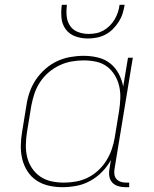

<svg xmlns="http://www.w3.org/2000/svg" viewBox="-20 -770 640 798"><path d="M239 8Q210 8 182 1.5Q154 -5 131.5 -20Q109 -35 94 -58.5Q79 -82 72.5 -109Q66 -136 66.5 -165Q67 -194 72 -223L90 -333Q94 -361 103.5 -388Q113 -415 129.5 -439.5Q146 -464 169 -484Q192 -504 218 -516Q244 -528 272 -533Q300 -538 328 -538Q358 -538 387 -531Q416 -524 438 -506.5Q460 -489 473.5 -463.5Q487 -438 492 -410L512 -530H532L456 -68Q454 -56 455.5 -45Q457 -34 464 -26Q471 -18 481.5 -14.5Q492 -11 503 -11H517V8H500Q485 8 470.5 3.5Q456 -1 446.5 -11.5Q437 -22 434.5 -37Q432 -52 435 -68L441 -105Q426 -78 404 -55.5Q382 -33 354.5 -18Q327 -3 297.5 2.5Q268 8 239 8ZM245 -11Q270 -11 295.5 -15.5Q321 -20 344.5 -31.5Q368 -43 388 -61.5Q408 -80 422 -102.5Q436 -125 444.5 -149.5Q453 -174 457 -199L475 -309Q479 -335 480 -361Q481 -387 475.5 -411.5Q470 -436 457 -457.5Q444 -479 424.5 -493.5Q405 -508 380 -513.5Q355 -519 328 -519Q303 -519 277.5 -514.5Q252 -510 227.5 -498.5Q203 -487 182 -469Q161 -451 146 -428Q131 -405 123 -380.5Q115 -356 110 -330L92 -220Q88 -194 87.5 -167.5Q87 -141 93 -116.5Q99 -92 113 -71Q127 -50 147.5 -36Q168 -22 193.5 -16.5Q219 -11 245 -11ZM345 -610Q318 -610 293 -619Q268 -628 253 -648.5Q238 -669 235.5 -696Q233 -723 237 -750H258Q255 -727 257 -704Q259 -681 271 -663Q283 -645 304 -637Q325 -629 348 -629Q364 -629 379.5 -632Q395 -635 409.5 -643Q424 -651 436 -663Q448 -675 456.5 -689.5Q465 -704 470 -719Q475 -734 477 -750H498Q495 -731 489.5 -713.5Q484 -696 473.5 -679.5Q463 -663 449 -649Q435 -635 417.5 -626Q400 -617 381.5 -613.5Q363 -610 345 -610Z"/></svg>

Font: Iosevka Curly Thin Extended
Style: Italic
Weight: 100
Width: 7
Italic angle: -9°
Monospace: yes
Designer: Belleve Invis
Foundry: Belleve Invis
Version: Version 11.1.0; ttfautohint (v1.8.3)